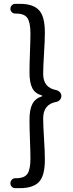

<svg xmlns="http://www.w3.org/2000/svg" viewBox="-20 -810 378 1001"><path d="M59.6 170.9Q48.8 170.9 41.5 163.6Q34.2 156.2 34.2 145.5Q34.2 134.8 41.5 127Q48.8 119.1 59.6 119.1H63.5Q107.4 119.1 123 96.2Q138.7 73.2 138.7 17.6Q138.7 -15.6 136.2 -81.1Q133.8 -146.5 133.8 -185.5Q133.8 -239.3 148.9 -268.1Q164.1 -296.9 198.2 -307.6Q200.2 -307.6 200.2 -309.6Q200.2 -311.5 198.2 -312.5Q163.1 -322.3 148.4 -350.6Q133.8 -378.9 133.8 -432.6Q133.8 -472.7 136.2 -537.6Q138.7 -602.5 138.7 -635.7Q138.7 -692.4 123 -715.8Q107.4 -739.3 63.5 -739.3H59.6Q48.8 -739.3 41.5 -746.6Q34.2 -753.9 34.2 -764.2Q34.2 -774.4 41.5 -782.2Q48.8 -790 59.6 -790H84Q152.3 -790 183.1 -757.3Q213.9 -724.6 213.9 -640.6Q213.9 -599.6 209.5 -530.8Q205.1 -461.9 205.1 -424.8Q205.1 -353.5 271.5 -340.8Q284.2 -337.9 292 -329.6Q299.8 -321.3 299.8 -309.6Q299.8 -297.9 292 -289.1Q284.2 -280.3 271.5 -278.3Q205.1 -265.6 205.1 -192.4Q205.1 -156.2 209.5 -87.9Q213.9 -19.5 213.9 22.5Q213.9 106.4 183.1 138.7Q152.3 170.9 84 170.9Z"/></svg>

Font: irohamaru Regular
Style: Regular
Weight: 400
Designer: [Source Han Sans]
Ryoko NISHIZUKA  (kana & ideographs); Paul D. Hunt (Latin, Greek & Cyrillic); Wenlong ZHANG  (bopomofo
Version: Version 1.00